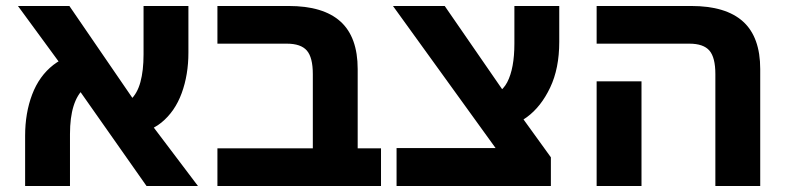

<svg xmlns="http://www.w3.org/2000/svg" viewBox="-20 -622 2637 642"><path d="M470 0 210 -370 40 -602H212L456 -246L642 0ZM64 0V-168Q64 -244 87.5 -306Q111 -368 158.5 -405Q206 -442 276 -442L321 -348Q286 -348 262 -327Q238 -306 226 -267.5Q214 -229 214 -174V0ZM405 -175 355 -267Q393 -267 416 -288Q439 -309 449.5 -347.5Q460 -386 460 -440V-602H610V-446Q610 -372 587.5 -310.5Q565 -249 519.5 -212Q474 -175 405 -175Z M1026 0V-374Q1026 -430 1006 -453Q986 -476 939 -476H707V-602H945Q1061 -602 1118.5 -550Q1176 -498 1176 -391V0ZM707 0V-126H1254V0Z M1723 -8 1294 -602H1467L1692 -276L1822 -96ZM1306 0V-127H1784L1822 -96V0ZM1645 -196 1595 -300Q1624 -300 1644 -312Q1664 -324 1676 -347Q1688 -370 1694 -402.5Q1700 -435 1700 -476V-602H1850V-482Q1850 -393 1819.5 -329Q1789 -265 1742 -230.5Q1695 -196 1645 -196Z M2372 0V-374Q2372 -430 2352 -453Q2332 -476 2285 -476H1975V-602H2291Q2407 -602 2464.5 -550Q2522 -498 2522 -391V0ZM1975 0V-350H2125V0Z"/></svg>

Font: Noto Sans Hebrew
Style: Bold
Weight: 700
Designer: Monotype Design Team
Foundry: Monotype Imaging Inc.
Version: Version 2.003